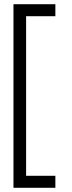

<svg xmlns="http://www.w3.org/2000/svg" viewBox="-20 -769 340 912"><path d="M243 -749V-692H104V66H243V123H44V-749Z"/></svg>

Font: TypoPRO Titillium Text
Style: 250 wt
Weight: 300
Designer: Accademia di Belle Arti di Urbino and others
Foundry: Accademia di Belle Arti di Urbino and others.
Version: Version 25.000